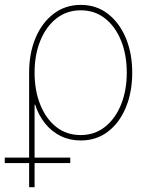

<svg xmlns="http://www.w3.org/2000/svg" viewBox="-29 -569 624 793"><path d="M91.3 204.1V-269Q91.3 -349.6 117.9 -412.6Q144.5 -475.6 192.6 -512.2Q240.7 -548.8 304.7 -548.8Q368.7 -548.8 416.3 -512.2Q463.9 -475.6 490.5 -412.4Q517.1 -349.1 517.1 -269Q517.1 -188.5 490.7 -125Q464.4 -61.5 416.5 -25.1Q368.7 11.2 304.2 11.2Q259.3 11.2 221.9 -7.1Q184.6 -25.4 157.5 -58.8Q130.4 -92.3 116.2 -136.7H113.8V204.1ZM304.2 -11.2Q361.8 -11.2 404.5 -44.9Q447.3 -78.6 470.9 -137Q494.6 -195.3 494.6 -269Q494.6 -343.3 470.9 -401.4Q447.3 -459.5 404.8 -492.9Q362.3 -526.4 304.7 -526.4Q246.6 -526.4 203.9 -492.7Q161.1 -459 137.5 -400.9Q113.8 -342.8 113.8 -269Q113.8 -195.3 137.2 -137Q160.6 -78.6 203.1 -44.9Q245.6 -11.2 304.2 -11.2ZM-9.3 104.5V82H261.2V104.5Z"/></svg>

Font: Inter 17pt Thin
Style: Regular
Weight: 250
Version: Version 4.001;git-66647c0bb